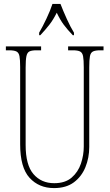

<svg xmlns="http://www.w3.org/2000/svg" viewBox="-20 -951 560 981"><path d="M256 10Q179 10 131 -42.5Q83 -95 83 -214V-609Q83 -646 79.5 -664Q76 -682 64 -688Q52 -694 27 -694H10V-714H190V-694H167Q143 -694 131 -688.5Q119 -683 115 -664Q111 -645 111 -606V-210Q111 -108 151 -61.5Q191 -15 257 -15Q313 -15 346 -43.5Q379 -72 393.5 -115Q408 -158 408 -202V-607Q408 -645 404.5 -663.5Q401 -682 389 -688Q377 -694 352 -694H328V-714H509V-694H492Q467 -694 455 -688Q443 -682 439.5 -663.5Q436 -645 436 -607V-200Q436 -145 416.5 -97Q397 -49 357.5 -19.5Q318 10 256 10ZM180 -784Q197 -813 217 -855Q237 -897 248 -931H289Q302 -897 321 -855Q340 -813 358 -784V-771H352Q324 -800 305.5 -825Q287 -850 270 -886Q252 -850 232.5 -825Q213 -800 186 -771H180Z"/></svg>

Font: Noto Serif Ethiopic ExtraCondensed Thin
Style: Regular
Weight: 100
Width: 2
Designer: Monotype Design Team
Foundry: Monotype Imaging Inc.
Version: Version 2.102; ttfautohint (v1.8.4.7-5d5b)